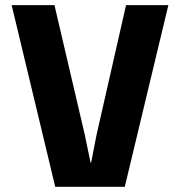

<svg xmlns="http://www.w3.org/2000/svg" viewBox="-20 -720 694 740"><path d="M192.9 0 24.9 -700.2H189.9L307.1 -199.2L329.1 -92.8H331.1L352.1 -200.2L465.8 -700.2H628.9L460.9 0Z"/></svg>

Font: TASA Explorer
Style: Regular
Weight: 900
Designer: Weizhong Zhang
Foundry: Local Remote
Version: Version 1.000;Glyphs 3.1.2 (3151)